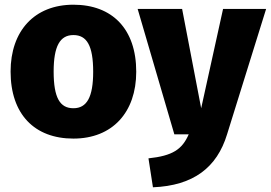

<svg xmlns="http://www.w3.org/2000/svg" viewBox="-20 -571 1151 816"><path d="M292 -551C126 -551 25 -439 25 -267C25 -85 127 18 292 18C458 18 559 -94 559 -266C559 -448 457 -551 292 -551ZM1111 -533H928L835 -111L754 -533H565L721 0H782C754 64 714 91 611 102L630 225C802 218 902 141 945 0ZM292 -422C349 -422 376 -377 376 -266C376 -158 349 -111 292 -111C235 -111 208 -155 208 -267C208 -375 235 -422 292 -422Z"/></svg>

Font: Fira Sans ExtraBold
Style: Regular
Weight: 800
Designer: bBox Type GmbH & Carrois Corporate GbR & Edenspiekermann AG
Foundry: bBox Type GmbH & Carrois Corporate GbR & Edenspiekermann AG
Version: Version 4.300;PS 004.300;hotconv 1.0.88;makeotf.lib2.5.64775